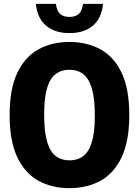

<svg xmlns="http://www.w3.org/2000/svg" viewBox="-20 -968 722 998"><path d="M341 10Q249 10 179 -29Q109 -68 69.5 -151.8Q30 -235.5 30 -370Q30 -505 69.5 -588.5Q109 -672 179 -711Q249 -750 341 -750Q433 -750 503.2 -711Q573.5 -672 612.8 -588.5Q652 -505 652 -370Q652 -235.5 612.8 -151.8Q573.5 -68 503.2 -29Q433 10 341 10ZM341 -134.5Q383 -134.5 412.2 -156.2Q441.5 -178 457.2 -228.8Q473 -279.5 473 -366.5Q473 -456.5 457.2 -508.8Q441.5 -561 412.2 -583.2Q383 -605.5 341 -605.5Q299.5 -605.5 270 -583.8Q240.5 -562 225 -511.2Q209.5 -460.5 209.5 -373.5Q209.5 -283.5 225 -231.2Q240.5 -179 270 -156.8Q299.5 -134.5 341 -134.5ZM341 -796Q264.5 -796 219 -835Q173.5 -874 166.5 -948H270.5Q275 -911.5 292.2 -895.8Q309.5 -880 341 -880Q372.5 -880 389.8 -895.8Q407 -911.5 411.5 -948H515.5Q508.5 -874 463.2 -835Q418 -796 341 -796Z"/></svg>

Font: Encode Sans Condensed Condensed ExtraBold
Style: Regular
Weight: 800
Width: 3
Designer: Multiple Designers
Foundry: Impallari Type
Version: Version 3.000; ttfautohint (v1.8.3) -l 8 -r 50 -G 200 -x 14 